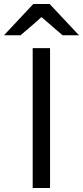

<svg xmlns="http://www.w3.org/2000/svg" viewBox="-64 -941 415 961"><path d="M249 -764.6Q222.7 -787.1 143.6 -855.5Q118.2 -832 39.1 -764.6Q18.6 -764.6 -43.9 -764.6Q-6.8 -803.7 102.5 -920.9Q123 -920.9 184.6 -920.9Q221.7 -881.8 331.1 -764.6Q310.5 -764.6 249 -764.6ZM99.6 0Q99.6 -174.8 99.6 -700.2Q122.1 -700.2 186.5 -700.2Q186.5 -525.4 186.5 0Q165 0 99.6 0Z"/></svg>

Font: Overpass
Style: Regular
Weight: 400
Designer: Delve Withrington, Thomas Jockin
Version: Version 3.000;DELV;Overpass; ttfautohint (v1.5)